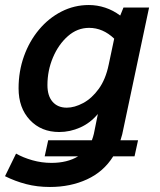

<svg xmlns="http://www.w3.org/2000/svg" viewBox="-39 -549 639 765"><path d="M-19 153 25 63Q53 79 90 89.5Q127 100 166 100Q229 100 272 74H139L153 10H327Q332 -3 335 -16L351 -95Q321 -59 280.5 -41Q240 -23 197 -23Q125 -23 80 -71Q35 -119 35 -197Q35 -265 56.5 -325Q78 -385 116.5 -431Q155 -477 206 -503Q257 -529 315 -529Q348 -529 380 -518.5Q412 -508 440 -487L453 -519H555L448 -14Q445 -3 441 10H511L497 74H412Q374 135 308 165.5Q242 196 160 196Q109 196 65 184.5Q21 173 -19 153ZM150 -210Q150 -167 170.5 -143.5Q191 -120 227 -120Q258 -120 292.5 -138.5Q327 -157 354.5 -195Q382 -233 394 -291L416 -395Q371 -438 316 -438Q269 -438 231.5 -405Q194 -372 172 -320Q150 -268 150 -210Z"/></svg>

Font: Radio Canada Medium
Style: Italic
Weight: 500
Italic angle: -12°
Designer: Charles Daoud, Etienne Aubert Bonn, Alexandre Saumier Demers, Jacques Le Bailly
Foundry: Radio-Canada
Version: Version 2.104; ttfautohint (v1.8.4.7-5d5b);gftools[0.9.28.de